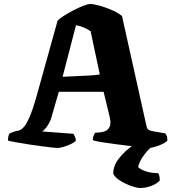

<svg xmlns="http://www.w3.org/2000/svg" viewBox="-20 -740 872 960"><path d="M266 0Q261 0 239.5 -2.5Q218 -5 187 -9Q156 -13 123.5 -18Q91 -23 63 -28Q35 -33 20 -37Q20 -66 30 -74L49 -81Q59 -85 70.5 -86.5Q82 -88 96 -101.5Q110 -115 126.5 -152Q143 -189 164 -263L268 -637Q276 -646 297 -659.5Q318 -673 344.5 -687Q371 -701 395 -710.5Q419 -720 432 -720Q447 -720 476.5 -712Q506 -704 537.5 -690.5Q569 -677 590 -660L713 -107Q716 -95 724 -90.5Q732 -86 744 -84L807 -73Q811 -66 813.5 -61.5Q816 -57 817 -37Q809 -28 791 -19.5Q773 -11 754 -5.5Q735 0 723 0Q718 0 691.5 -3Q665 -6 627.5 -10.5Q590 -15 551.5 -20Q513 -25 483.5 -30Q454 -35 444 -39Q444 -54 449.5 -64.5Q455 -75 455 -76L487 -79Q496 -80 508.5 -85.5Q521 -91 528.5 -107Q536 -123 528 -157L498 -281H274L236 -149Q232 -135 223 -120Q214 -105 204.5 -94.5Q195 -84 189 -83L347 -71Q349 -68 354 -58Q359 -48 359 -36Q352 -28 334 -19.5Q316 -11 297 -5.5Q278 0 266 0ZM293 -356Q374 -360 418 -362Q462 -364 479 -368L433 -584Q396 -608 360 -614ZM681 200Q665 200 636.5 190Q608 180 582 164Q556 148 546 129Q546 88 576 50.5Q606 13 646 -14L754 -18Q728 0 709 23.5Q690 47 680.5 67Q671 87 671 96Q686 109 710 117Q734 125 771 126Q779 139 779 162Q766 178 738 189Q710 200 681 200Z"/></svg>

Font: Texturina Black
Style: Regular
Weight: 900
Designer: Guillermo Torres Carreño
Foundry: Omnibus-Type
Version: Version 1.002; ttfautohint (v1.8.3)